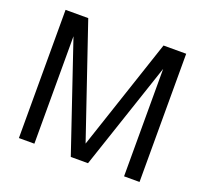

<svg xmlns="http://www.w3.org/2000/svg" viewBox="-125 -877 1096 1026"><g transform="rotate(20 423.0 -364.5)"><path d="M473 0H375L168 -611V0H80V-729H209L425 -94L637 -729H766V0H678V-611Z"/></g></svg>

Font: ColatingCofangSans
Style: Regular
Weight: 400
Foundry: GNU
Version: Version 412.227;June 27, 2022;FontCreator 11.0.0.2412 32-bit